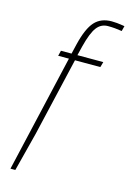

<svg xmlns="http://www.w3.org/2000/svg" viewBox="-142 -806 742 1104"><g transform="rotate(15 229.0 -254.5)"><path d="M381 -739Q410 -739 446 -733L458 -731L450 -700Q408 -707 367 -707Q326 -707 300.5 -673.5Q275 -640 254 -557L240 -500H394L385 -468H234L125 0L66 230H37L198 -468H134L142 -500H205L219 -559Q243 -658 280 -698.5Q317 -739 381 -739Z"/></g></svg>

Font: Titillium Web ExtraLight
Style: Italic
Weight: 275
Italic angle: -13°
Version: Version 1.002;PS 57.000;hotconv 1.0.70;makeotf.lib2.5.55311